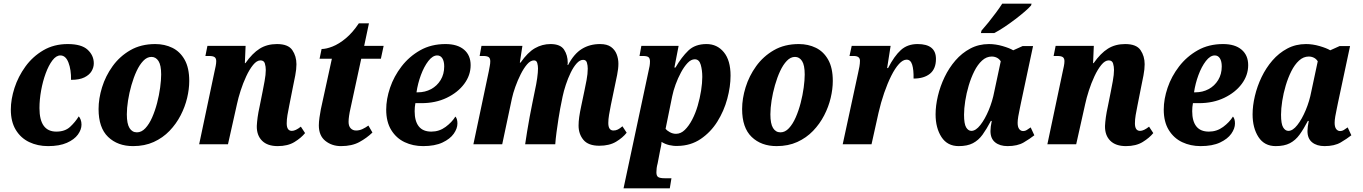

<svg xmlns="http://www.w3.org/2000/svg" viewBox="-20 -786 7424 1046"><path d="M242 10Q185 10 139 -12Q93 -34 66 -78.5Q39 -123 39 -189Q39 -245 59 -307Q79 -369 118.5 -423.5Q158 -478 216 -512Q274 -546 349 -546Q424 -546 457.5 -515Q491 -484 491 -441Q491 -419 479 -398.5Q467 -378 440 -364.5Q413 -351 367 -351Q368 -406 353 -445Q338 -484 309 -484Q286 -484 265.5 -457Q245 -430 229 -386.5Q213 -343 204 -293Q195 -243 195 -197Q195 -69 287 -69Q334 -69 362 -95Q390 -121 409 -152Q415 -146 419.5 -134Q424 -122 424 -107Q424 -80 404.5 -53Q385 -26 344.5 -8Q304 10 242 10Z M705 10Q621 10 569 -40Q517 -90 517 -192Q517 -249 536 -310.5Q555 -372 593.5 -425.5Q632 -479 690 -512.5Q748 -546 826 -546Q877 -546 919 -525.5Q961 -505 986 -460.5Q1011 -416 1011 -345Q1011 -301 999.5 -252.5Q988 -204 964 -157.5Q940 -111 903.5 -73Q867 -35 817.5 -12.5Q768 10 705 10ZM726 -65Q751 -65 772 -87.5Q793 -110 809 -146.5Q825 -183 836 -225.5Q847 -268 852.5 -309Q858 -350 858 -380Q858 -431 843.5 -453.5Q829 -476 805 -476Q781 -476 760.5 -454.5Q740 -433 724 -398.5Q708 -364 696 -322Q684 -280 677.5 -238.5Q671 -197 671 -163Q671 -112 685.5 -88.5Q700 -65 726 -65Z M1493 10Q1437 10 1407.5 -19.5Q1378 -49 1379 -100Q1380 -121 1383.5 -147Q1387 -173 1395 -209L1411 -289Q1415 -309 1421.5 -344.5Q1428 -380 1428 -405Q1428 -423 1423 -440Q1418 -457 1399 -457Q1379 -457 1359 -432.5Q1339 -408 1321.5 -370.5Q1304 -333 1291 -292.5Q1278 -252 1271 -219L1222 0H1065L1149 -398Q1152 -411 1155 -426Q1158 -441 1158 -453Q1158 -468 1149.5 -474.5Q1141 -481 1119 -481H1099L1110 -536H1318L1314 -442H1317Q1355 -496 1395 -521Q1435 -546 1489 -546Q1550 -546 1572.5 -513Q1595 -480 1595 -436Q1595 -409 1588.5 -375Q1582 -341 1576 -313L1556 -212Q1550 -183 1546 -159Q1542 -135 1542 -114Q1542 -73 1570 -73Q1590 -73 1619 -96L1642 -61Q1621 -35 1584.5 -12.5Q1548 10 1493 10Z M1838 10Q1788 10 1752.5 -18.5Q1717 -47 1717 -103Q1717 -121 1720.5 -146Q1724 -171 1728 -191L1788 -466H1721L1732 -519Q1757 -519 1791.5 -532.5Q1826 -546 1863.5 -577Q1901 -608 1935 -659H1990L1964 -536H2070L2055 -466H1948L1890 -198Q1879 -150 1879 -122Q1879 -99 1890.5 -87Q1902 -75 1920 -75Q1938 -75 1955 -83Q1972 -91 1987 -102L2009 -64Q1978 -34 1937.5 -12Q1897 10 1838 10Z M2285 10Q2230 10 2184.5 -11.5Q2139 -33 2111.5 -77.5Q2084 -122 2084 -189Q2084 -246 2105 -308Q2126 -370 2167.5 -424Q2209 -478 2269 -512Q2329 -546 2407 -546Q2472 -546 2508 -515.5Q2544 -485 2544 -431Q2544 -376 2509 -329Q2474 -282 2413.5 -253Q2353 -224 2276 -224H2243Q2239 -203 2239 -180Q2239 -126 2261.5 -97.5Q2284 -69 2330 -69Q2373 -69 2407.5 -94.5Q2442 -120 2461 -151Q2472 -139 2472 -113Q2472 -86 2452 -57.5Q2432 -29 2390.5 -9.5Q2349 10 2285 10ZM2256 -283Q2296 -283 2328.5 -300.5Q2361 -318 2380.5 -350Q2400 -382 2400 -424Q2400 -452 2390 -468Q2380 -484 2362 -484Q2337 -484 2313.5 -453.5Q2290 -423 2273 -377Q2256 -331 2249 -283Z M3245 8Q3185 8 3158.5 -24Q3132 -56 3132 -102Q3132 -123 3135.5 -148.5Q3139 -174 3147 -211L3164 -292Q3169 -315 3175.5 -349.5Q3182 -384 3182 -412Q3182 -429 3177.5 -444.5Q3173 -460 3157 -460Q3139 -460 3121.5 -440.5Q3104 -421 3089 -390Q3074 -359 3062.5 -324Q3051 -289 3045 -260L3032 -195Q3028 -174 3022.5 -139Q3017 -104 3012 -66.5Q3007 -29 3005 0H2841Q2845 -29 2851.5 -68.5Q2858 -108 2865.5 -149Q2873 -190 2880 -223L2894 -292Q2902 -328 2906.5 -360Q2911 -392 2911 -413Q2911 -428 2907 -442.5Q2903 -457 2889 -457Q2870 -457 2851.5 -435.5Q2833 -414 2816.5 -381Q2800 -348 2787.5 -313Q2775 -278 2769 -250L2716 0H2559L2643 -398Q2645 -411 2648 -425Q2651 -439 2651 -452Q2651 -469 2642 -475Q2633 -481 2613 -481H2593L2603 -536H2826L2812 -445H2816Q2855 -501 2894.5 -523.5Q2934 -546 2979 -546Q3033 -546 3053 -515.5Q3073 -485 3073 -444Q3073 -437 3072 -432H3075Q3107 -493 3150 -519.5Q3193 -546 3249 -546Q3287 -546 3308.5 -530.5Q3330 -515 3339.5 -490.5Q3349 -466 3349 -439Q3349 -412 3342 -377.5Q3335 -343 3329 -315L3308 -214Q3302 -184 3298 -160Q3294 -136 3294 -116Q3294 -75 3322 -75Q3335 -75 3346 -80.5Q3357 -86 3371 -98L3394 -63Q3373 -36 3336.5 -14Q3300 8 3245 8Z M3513 -398Q3517 -414 3519 -426.5Q3521 -439 3521 -451Q3521 -468 3513 -474.5Q3505 -481 3483 -481H3464L3474 -536H3677L3654 -418H3660Q3693 -475 3730 -510.5Q3767 -546 3829 -546Q3887 -546 3923.5 -501.5Q3960 -457 3960 -374Q3960 -314 3942 -247.5Q3924 -181 3888 -123.5Q3852 -66 3797.5 -29Q3743 8 3672 9Q3649 10 3626 4.5Q3603 -1 3584 -13Q3584 -5 3581.5 9Q3579 23 3576 35L3563 103Q3559 118 3557.5 129.5Q3556 141 3556 153Q3556 173 3566.5 179Q3577 185 3600 185H3638L3629 240H3377ZM3663 -57Q3689 -57 3711 -78.5Q3733 -100 3751 -134.5Q3769 -169 3781 -210Q3793 -251 3799.5 -292.5Q3806 -334 3806 -367Q3806 -404 3797.5 -433.5Q3789 -463 3765 -463Q3745 -463 3726 -443Q3707 -423 3690 -391.5Q3673 -360 3660.5 -325.5Q3648 -291 3642 -261L3606 -84Q3613 -75 3629 -66Q3645 -57 3663 -57Z M4211 10Q4127 10 4075 -40Q4023 -90 4023 -192Q4023 -249 4042 -310.5Q4061 -372 4099.5 -425.5Q4138 -479 4196 -512.5Q4254 -546 4332 -546Q4383 -546 4425 -525.5Q4467 -505 4492 -460.5Q4517 -416 4517 -345Q4517 -301 4505.5 -252.5Q4494 -204 4470 -157.5Q4446 -111 4409.5 -73Q4373 -35 4323.5 -12.5Q4274 10 4211 10ZM4232 -65Q4257 -65 4278 -87.5Q4299 -110 4315 -146.5Q4331 -183 4342 -225.5Q4353 -268 4358.5 -309Q4364 -350 4364 -380Q4364 -431 4349.5 -453.5Q4335 -476 4311 -476Q4287 -476 4266.5 -454.5Q4246 -433 4230 -398.5Q4214 -364 4202 -322Q4190 -280 4183.5 -238.5Q4177 -197 4177 -163Q4177 -112 4191.5 -88.5Q4206 -65 4232 -65Z M4655 -389Q4659 -406 4662 -423Q4665 -440 4665 -455Q4665 -481 4631 -481H4608L4620 -536H4832L4813 -415H4818Q4852 -481 4888 -513.5Q4924 -546 4979 -546Q5079 -546 5079 -465Q5079 -411 5046.5 -384.5Q5014 -358 4957 -358Q4958 -406 4949.5 -433.5Q4941 -461 4919 -461Q4899 -461 4877.5 -437.5Q4856 -414 4835.5 -373Q4815 -332 4797 -280Q4779 -228 4766 -171L4728 0H4571Z M5203 10Q5141 10 5109 -39.5Q5077 -89 5077 -163Q5077 -210 5089.5 -263Q5102 -316 5126 -366Q5150 -416 5185 -456.5Q5220 -497 5266 -521.5Q5312 -546 5368 -546Q5404 -546 5442 -535Q5480 -524 5500 -512L5551 -535H5608L5542 -225Q5540 -213 5535.5 -193Q5531 -173 5527.5 -152Q5524 -131 5524 -117Q5524 -94 5532.5 -83Q5541 -72 5554 -72Q5565 -72 5573.5 -77.5Q5582 -83 5595 -92L5615 -49Q5591 -30 5557 -10Q5523 10 5469 10Q5427 10 5401.5 -10.5Q5376 -31 5376 -72Q5376 -94 5383 -127H5378Q5355 -83 5333 -52.5Q5311 -22 5280.5 -6Q5250 10 5203 10ZM5272 -73Q5296 -73 5321 -105Q5346 -137 5366.5 -186Q5387 -235 5397 -288L5432 -452Q5424 -465 5411 -471.5Q5398 -478 5383 -478Q5354 -478 5330 -456Q5306 -434 5288 -398Q5270 -362 5257.5 -320Q5245 -278 5238.5 -236Q5232 -194 5232 -161Q5232 -111 5243.5 -92Q5255 -73 5272 -73ZM5324 -606 5327 -619Q5344 -638 5365 -664Q5386 -690 5406 -717Q5426 -744 5440 -766H5600L5597 -756Q5586 -743 5563.5 -723.5Q5541 -704 5511.5 -681.5Q5482 -659 5452 -639Q5422 -619 5397 -606Z M6114 10Q6058 10 6028.5 -19.5Q5999 -49 6000 -100Q6001 -121 6004.5 -147Q6008 -173 6016 -209L6032 -289Q6036 -309 6042.5 -344.5Q6049 -380 6049 -405Q6049 -423 6044 -440Q6039 -457 6020 -457Q6000 -457 5980 -432.5Q5960 -408 5942.5 -370.5Q5925 -333 5912 -292.5Q5899 -252 5892 -219L5843 0H5686L5770 -398Q5773 -411 5776 -426Q5779 -441 5779 -453Q5779 -468 5770.5 -474.5Q5762 -481 5740 -481H5720L5731 -536H5939L5935 -442H5938Q5976 -496 6016 -521Q6056 -546 6110 -546Q6171 -546 6193.5 -513Q6216 -480 6216 -436Q6216 -409 6209.5 -375Q6203 -341 6197 -313L6177 -212Q6171 -183 6167 -159Q6163 -135 6163 -114Q6163 -73 6191 -73Q6211 -73 6240 -96L6263 -61Q6242 -35 6205.5 -12.5Q6169 10 6114 10Z M6521 10Q6466 10 6420.5 -11.5Q6375 -33 6347.5 -77.5Q6320 -122 6320 -189Q6320 -246 6341 -308Q6362 -370 6403.5 -424Q6445 -478 6505 -512Q6565 -546 6643 -546Q6708 -546 6744 -515.5Q6780 -485 6780 -431Q6780 -376 6745 -329Q6710 -282 6649.5 -253Q6589 -224 6512 -224H6479Q6475 -203 6475 -180Q6475 -126 6497.5 -97.5Q6520 -69 6566 -69Q6609 -69 6643.5 -94.5Q6678 -120 6697 -151Q6708 -139 6708 -113Q6708 -86 6688 -57.5Q6668 -29 6626.5 -9.5Q6585 10 6521 10ZM6492 -283Q6532 -283 6564.5 -300.5Q6597 -318 6616.5 -350Q6636 -382 6636 -424Q6636 -452 6626 -468Q6616 -484 6598 -484Q6573 -484 6549.5 -453.5Q6526 -423 6509 -377Q6492 -331 6485 -283Z M6930 10Q6868 10 6836 -39.5Q6804 -89 6804 -163Q6804 -210 6816.5 -263Q6829 -316 6853 -366Q6877 -416 6912 -456.5Q6947 -497 6993 -521.5Q7039 -546 7095 -546Q7131 -546 7169 -535Q7207 -524 7227 -512L7278 -535H7335L7269 -225Q7267 -213 7262.5 -193Q7258 -173 7254.5 -152Q7251 -131 7251 -117Q7251 -94 7259.5 -83Q7268 -72 7281 -72Q7292 -72 7300.5 -77.5Q7309 -83 7322 -92L7342 -49Q7318 -30 7284 -10Q7250 10 7196 10Q7154 10 7128.5 -10.5Q7103 -31 7103 -72Q7103 -94 7110 -127H7105Q7082 -83 7060 -52.5Q7038 -22 7007.5 -6Q6977 10 6930 10ZM6999 -73Q7023 -73 7048 -105Q7073 -137 7093.5 -186Q7114 -235 7124 -288L7159 -452Q7151 -465 7138 -471.5Q7125 -478 7110 -478Q7081 -478 7057 -456Q7033 -434 7015 -398Q6997 -362 6984.5 -320Q6972 -278 6965.5 -236Q6959 -194 6959 -161Q6959 -111 6970.5 -92Q6982 -73 6999 -73Z"/></svg>

Font: Noto Serif Condensed ExtraBold
Style: Italic
Weight: 800
Width: 3
Italic angle: -12°
Designer: Monotype Design Team
Foundry: Monotype Imaging Inc.
Version: Version 2.014; ttfautohint (v1.8.4.7-5d5b)